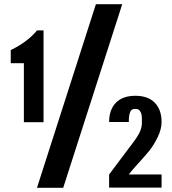

<svg xmlns="http://www.w3.org/2000/svg" viewBox="-20 -895 821 915"><path d="M187.5 -750V-312.5H93.8V-593.8H31.2V-656.2Q113.3 -696.8 156.2 -750ZM437 -875H562.5L281.2 0H156.2ZM750 -313.5Q750 -279.3 731.4 -241.2Q712.9 -203.1 691.9 -177.2Q670.9 -151.4 638.7 -116.2Q606.4 -81.1 593.8 -63.5H750V-1H500V-63.5L593.8 -188.5Q638.7 -246.1 647.5 -268.6Q656.2 -291 656.2 -307.1Q656.2 -323.7 656.2 -329.1Q656.2 -334.5 655.3 -343.3Q654.3 -351.6 652.3 -356.4Q650.4 -361.3 647 -366.2Q643.6 -371.1 638.2 -374Q632.8 -376 625 -376Q617.2 -376 611.8 -374Q606.4 -372.1 603 -366.2Q593.8 -352.5 593.8 -313.5H500Q500 -372.1 532.2 -405.3Q564.5 -438.5 625 -438.5Q685.5 -438.5 717.8 -405.3Q750 -372.1 750 -313.5Z"/></svg>

Font: Oswald
Style: Book
Weight: 400
Designer: vernon adams
Foundry: vernon adams
Version: Version 1.000